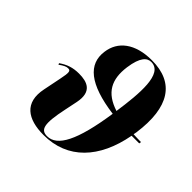

<svg xmlns="http://www.w3.org/2000/svg" viewBox="-191 -958 1156 1156"><g transform="rotate(45 387.5 -380.0)"><path d="M330 10C534 10 665 -130 708 -362C729 -362 751 -362 773 -362L775 -375C752 -375 731 -376 710 -377C711 -384 713 -391 714 -398C748 -643 666 -770 473 -770C330 -770 248 -704 235 -604C218 -483 310 -405 534 -375C495 -112 436 0 350 0C294 0 282 -40 314 -191L331 -273C353 -382 289 -403 220 -403C168 -403 130 -390 90 -362L94 -353C122 -373 138 -380 152 -379C171 -379 175 -367 161 -301L138 -187C109 -47 194 10 330 10ZM397 -634C411 -734 444 -760 478 -760C580 -760 563 -577 538 -403C420 -441 381 -516 397 -634Z"/></g></svg>

Font: Noto Serif Display ExtraBold
Style: Italic
Weight: 800
Italic angle: -12°
Designer: Monotype Design Team
Foundry: Monotype Imaging Inc.
Version: Version 2.009